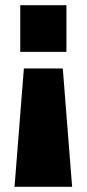

<svg xmlns="http://www.w3.org/2000/svg" viewBox="-20 -580 334 740"><path d="M236 -560V-380H58V-560ZM222 -316 258 140H36L72 -316Z"/></svg>

Font: Tektur ExtraBold
Style: Regular
Weight: 800
Designer: Adam Jagosz
Foundry: Adam Jagosz
Version: Version 1.005;gftools[0.9.30]